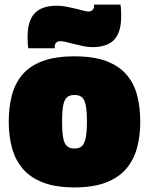

<svg xmlns="http://www.w3.org/2000/svg" viewBox="-20 -805 648 835"><path d="M18 -276Q18 -338 31.5 -390Q45 -442 77 -480Q109 -518 164.5 -539Q220 -560 304 -560Q388 -560 443 -539Q498 -518 530.5 -480Q563 -442 576.5 -390Q590 -338 590 -276Q590 -213 575.5 -160.5Q561 -108 528 -70Q495 -32 440 -11Q385 10 304 10Q223 10 168 -11Q113 -32 80 -70Q47 -108 32.5 -160.5Q18 -213 18 -276ZM250 -276Q250 -230 255 -204.5Q260 -179 272 -169Q284 -159 304 -159Q324 -159 335.5 -169Q347 -179 352.5 -204.5Q358 -230 358 -276Q358 -322 353 -347Q348 -372 336.5 -382Q325 -392 304 -392Q283 -392 271.5 -382Q260 -372 255 -347Q250 -322 250 -276ZM103 -595Q101 -609 100.5 -621.5Q100 -634 100 -645Q100 -715 131 -747.5Q162 -780 227 -780Q248 -780 269 -776Q290 -772 308 -767.5Q326 -763 341 -759Q356 -755 365 -755Q372 -755 377.5 -758Q383 -761 386 -766Q389 -771 389 -777Q389 -779 389 -781.5Q389 -784 389 -785H504Q506 -772 506.5 -759Q507 -746 507 -735Q507 -663 476 -631.5Q445 -600 381 -600Q364 -600 344 -604Q324 -608 304.5 -613Q285 -618 268.5 -622Q252 -626 243 -626Q231 -626 224.5 -619.5Q218 -613 218 -603Q218 -602 218 -599.5Q218 -597 218 -595Z"/></svg>

Font: Georama Black
Style: Regular
Weight: 900
Designer: Jean-Baptiste Levee
Foundry: Production Type
Version: Version 1.001